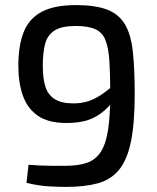

<svg xmlns="http://www.w3.org/2000/svg" viewBox="-20 -722 615 754"><path d="M278 -702Q354 -702 400 -684.5Q446 -667 470 -627.5Q494 -588 501.5 -520.5Q509 -453 509 -353Q509 -237 494 -165Q479 -93 447 -54.5Q415 -16 363.5 -2Q312 12 238 12Q215 12 174 10Q133 8 84 -4L92 -75Q117 -73 136.5 -72Q156 -71 179.5 -71Q203 -71 238 -71Q289 -71 322.5 -83Q356 -95 376 -126Q396 -157 404.5 -212.5Q413 -268 413 -356Q413 -433 409.5 -484Q406 -535 394 -565Q382 -595 354 -607.5Q326 -620 277 -620Q222 -620 194 -602Q166 -584 157 -549Q148 -514 148 -464Q148 -415 158 -382.5Q168 -350 194.5 -333Q221 -316 268 -316Q300 -316 326.5 -324.5Q353 -333 381.5 -352.5Q410 -372 448 -407L452 -361Q420 -314 389.5 -287.5Q359 -261 324 -250Q289 -239 241 -239Q169 -239 128 -268Q87 -297 69.5 -347.5Q52 -398 52 -463Q52 -543 73 -596Q94 -649 143.5 -675.5Q193 -702 278 -702Z"/></svg>

Font: Exo 2 Medium
Style: Regular
Weight: 500
Designer: Natanael Gama
Foundry: Natanael Gama
Version: Version 2.010